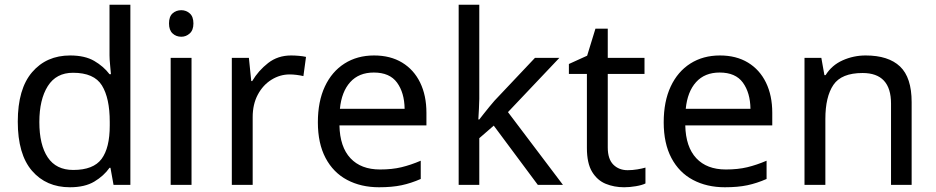

<svg xmlns="http://www.w3.org/2000/svg" viewBox="-20 -780 3947 810"><path d="M275 10Q175 10 115 -59.5Q55 -129 55 -267Q55 -405 115.5 -475.5Q176 -546 276 -546Q338 -546 377.5 -523Q417 -500 442 -467H448Q447 -480 444.5 -505.5Q442 -531 442 -546V-760H530V0H459L446 -72H442Q418 -38 378 -14Q338 10 275 10ZM289 -63Q374 -63 408.5 -109.5Q443 -156 443 -250V-266Q443 -366 410 -419.5Q377 -473 288 -473Q217 -473 181.5 -416.5Q146 -360 146 -265Q146 -169 181.5 -116Q217 -63 289 -63Z M745 -737Q765 -737 780.5 -723.5Q796 -710 796 -681Q796 -653 780.5 -639Q765 -625 745 -625Q723 -625 708 -639Q693 -653 693 -681Q693 -710 708 -723.5Q723 -737 745 -737ZM788 -536V0H700V-536Z M1208 -546Q1223 -546 1240.5 -544.5Q1258 -543 1271 -540L1260 -459Q1247 -462 1231.5 -464Q1216 -466 1202 -466Q1161 -466 1125 -443.5Q1089 -421 1067.5 -380.5Q1046 -340 1046 -286V0H958V-536H1030L1040 -438H1044Q1070 -482 1111 -514Q1152 -546 1208 -546Z M1558 -546Q1627 -546 1676.5 -516Q1726 -486 1752.5 -431.5Q1779 -377 1779 -304V-251H1412Q1414 -160 1458.5 -112.5Q1503 -65 1583 -65Q1634 -65 1673.5 -74.5Q1713 -84 1755 -102V-25Q1714 -7 1674 1.5Q1634 10 1579 10Q1503 10 1444.5 -21Q1386 -52 1353.5 -113.5Q1321 -175 1321 -264Q1321 -352 1350.5 -415Q1380 -478 1433.5 -512Q1487 -546 1558 -546ZM1557 -474Q1494 -474 1457.5 -433.5Q1421 -393 1414 -321H1687Q1686 -389 1655 -431.5Q1624 -474 1557 -474Z M2002 -363Q2002 -347 2000.5 -321Q1999 -295 1998 -276H2002Q2008 -284 2020 -299Q2032 -314 2044.5 -329.5Q2057 -345 2066 -355L2237 -536H2340L2123 -307L2355 0H2249L2063 -250L2002 -197V0H1915V-760H2002Z M2628 -62Q2648 -62 2669 -65.5Q2690 -69 2703 -73V-6Q2689 1 2663 5.5Q2637 10 2613 10Q2571 10 2535.5 -4.5Q2500 -19 2478 -55Q2456 -91 2456 -156V-468H2380V-510L2457 -545L2492 -659H2544V-536H2699V-468H2544V-158Q2544 -109 2567.5 -85.5Q2591 -62 2628 -62Z M3017 -546Q3086 -546 3135.5 -516Q3185 -486 3211.5 -431.5Q3238 -377 3238 -304V-251H2871Q2873 -160 2917.5 -112.5Q2962 -65 3042 -65Q3093 -65 3132.5 -74.5Q3172 -84 3214 -102V-25Q3173 -7 3133 1.5Q3093 10 3038 10Q2962 10 2903.5 -21Q2845 -52 2812.5 -113.5Q2780 -175 2780 -264Q2780 -352 2809.5 -415Q2839 -478 2892.5 -512Q2946 -546 3017 -546ZM3016 -474Q2953 -474 2916.5 -433.5Q2880 -393 2873 -321H3146Q3145 -389 3114 -431.5Q3083 -474 3016 -474Z M3632 -546Q3728 -546 3777 -499.5Q3826 -453 3826 -349V0H3739V-343Q3739 -472 3619 -472Q3530 -472 3496 -422Q3462 -372 3462 -278V0H3374V-536H3445L3458 -463H3463Q3489 -505 3535 -525.5Q3581 -546 3632 -546Z"/></svg>

Font: Noto Sans Old Sogdian
Style: Regular
Weight: 400
Designer: Monotype Design Team
Foundry: Monotype Imaging Inc.
Version: Version 2.002; ttfautohint (v1.8.4.7-5d5b)